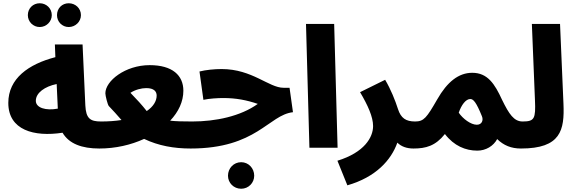

<svg xmlns="http://www.w3.org/2000/svg" viewBox="-20 -907 3535 1179"><path d="M402 -741C443 -741 477 -774 477 -814C477 -856 443 -887 402 -887C361 -887 330 -856 330 -814C330 -774 361 -741 402 -741ZM224 -741C264 -741 298 -774 298 -814C298 -856 264 -887 224 -887C183 -887 151 -856 151 -814C151 -774 183 -741 224 -741Z M590 5C650 5 684 -29 684 -80C684 -124 658 -161 600 -161C534 -161 508 -179 504 -260L487 -634H317L320 -556C155 -513 31 -425 31 -275C31 -108 189 -65 364 -92C404 -24 483 5 590 5ZM200 -288C200 -337 255 -376 328 -391L335 -240C261 -226 200 -245 200 -288Z M590 5C689 5 784 -17 865 -54C953 -12 1048 5 1151 5C1210 5 1245 -29 1245 -79C1245 -124 1218 -161 1161 -161C1103 -161 1059 -162 1025 -166C1076 -220 1106 -283 1106 -350C1106 -444 1039 -507 899 -507C749 -507 627 -410 627 -334C627 -319 641 -264 648 -256C674 -229 700 -200 726 -170C688 -164 646 -161 600 -161ZM781 -337C810 -356 848 -366 878 -366C926 -366 942 -345 942 -320C942 -286 921 -252 881 -225C852 -262 820 -297 781 -337Z M1461 252C1506 252 1541 216 1541 172C1541 126 1506 89 1461 89C1415 89 1380 126 1380 172C1380 216 1415 252 1461 252Z M1150 5C1557 5 1629 -201 1779 -218L1758 -368H1721C1631 -368 1529 -483 1341 -483C1297 -483 1245 -478 1205 -468L1229 -294C1265 -302 1318 -305 1351 -305C1430 -305 1496 -292 1563 -269C1457 -193 1305 -161 1160 -161Z M1880 0H2053L2032 -760H1859Z M2113 231C2288 181 2382 76 2420 -31C2444 -7 2478 5 2519 5C2581 5 2614 -29 2614 -80C2614 -124 2588 -161 2529 -161C2473 -161 2442 -181 2424 -237C2407 -290 2380 -358 2345 -417L2191 -341C2239 -260 2271 -189 2271 -133C2271 -64 2218 29 2052 80Z M2519 5C2595 5 2654 -11 2712 -84C2768 -11 2839 18 2911 18C2963 18 3010 -10 3033 -53C3073 -14 3119 5 3179 5C3240 5 3274 -30 3274 -80C3274 -124 3248 -161 3189 -161C3136 -161 3106 -206 3063 -294C3018 -392 2974 -460 2880 -460C2796 -460 2726 -404 2665 -297C2600 -184 2583 -161 2529 -161ZM2797 -215C2813 -262 2840 -299 2868 -299C2887 -299 2905 -278 2939 -194C2950 -169 2939 -141 2908 -141C2871 -141 2822 -178 2797 -215Z M3179 5C3424 5 3447 -108 3440 -270L3419 -760H3246L3265 -292C3270 -178 3262 -161 3189 -161Z"/></svg>

Font: Noto Sans Arabic SemCond Blk
Style: Regular
Weight: 900
Width: 4
Designer: Monotype Design Team, Nadine Chahine, Nizar Qandah and Khaled Hosny
Foundry: Monotype Imaging Inc.
Version: Version 2.012